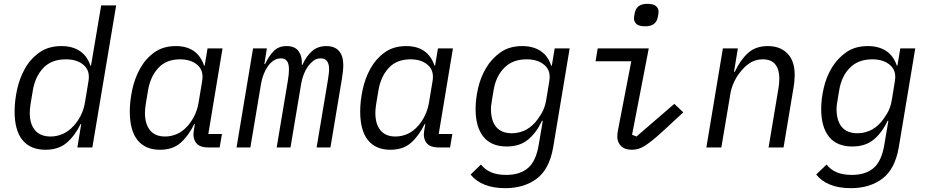

<svg xmlns="http://www.w3.org/2000/svg" viewBox="-20 -768 4840 1000"><path d="M403 -122H400Q370 -61 327.5 -24.5Q285 12 217 12Q139 12 97.5 -38Q56 -88 56 -188Q56 -240 68.5 -299.5Q81 -359 109.5 -410Q138 -461 185 -494.5Q232 -528 300 -528Q357 -528 395.5 -502.5Q434 -477 451 -426H454L507 -740H585L461 0H383ZM244 -57Q276 -57 307 -70.5Q338 -84 365 -114Q385 -136 400.5 -166Q416 -196 422 -232L441 -346Q450 -400 415.5 -429.5Q381 -459 323 -459Q248 -459 205.5 -414Q163 -369 151 -297L139 -225Q137 -211 136 -200.5Q135 -190 135 -180Q135 -122 162.5 -89.5Q190 -57 244 -57Z M813 12Q737 12 696.5 -38Q656 -88 656 -188Q656 -240 668.5 -299.5Q681 -359 709 -410Q737 -461 783 -494.5Q829 -528 896 -528Q952 -528 989 -502.5Q1026 -477 1043 -426H1046L1061 -516H1139L1065 -70H1136L1124 0H1066Q1018 0 1000.5 -25Q983 -50 989 -85L995 -122H992Q962 -61 921 -24.5Q880 12 813 12ZM840 -57Q872 -57 902.5 -70.5Q933 -84 959 -114Q979 -137 993.5 -167Q1008 -197 1014 -232L1033 -346Q1042 -400 1008.5 -429.5Q975 -459 918 -459Q846 -459 804.5 -414Q763 -369 751 -297L739 -225Q737 -211 736 -200.5Q735 -190 735 -180Q735 -122 761.5 -89.5Q788 -57 840 -57Z M1212 0 1298 -516H1370L1357 -435H1361Q1379 -474 1404.5 -501Q1430 -528 1473 -528Q1517 -528 1536 -500Q1555 -472 1552 -430H1555Q1575 -475 1605 -501.5Q1635 -528 1680 -528Q1723 -528 1745.5 -502.5Q1768 -477 1768 -429Q1768 -415 1766 -396Q1764 -377 1761 -359L1701 0H1629L1687 -346Q1690 -364 1692 -380.5Q1694 -397 1694 -408Q1694 -464 1650 -464Q1629 -464 1613.5 -452.5Q1598 -441 1585 -424Q1571 -404 1562 -380.5Q1553 -357 1549 -334L1493 0H1421L1479 -346Q1485 -382 1485 -405Q1485 -437 1474.5 -450.5Q1464 -464 1443 -464Q1422 -464 1405 -452.5Q1388 -441 1376 -424Q1362 -404 1353 -380.5Q1344 -357 1340 -334L1284 0Z M2013 12Q1937 12 1896.5 -38Q1856 -88 1856 -188Q1856 -240 1868.5 -299.5Q1881 -359 1909 -410Q1937 -461 1983 -494.5Q2029 -528 2096 -528Q2152 -528 2189 -502.5Q2226 -477 2243 -426H2246L2261 -516H2339L2265 -70H2336L2324 0H2266Q2218 0 2200.5 -25Q2183 -50 2189 -85L2195 -122H2192Q2162 -61 2121 -24.5Q2080 12 2013 12ZM2040 -57Q2072 -57 2102.5 -70.5Q2133 -84 2159 -114Q2179 -137 2193.5 -167Q2208 -197 2214 -232L2233 -346Q2242 -400 2208.5 -429.5Q2175 -459 2118 -459Q2046 -459 2004.5 -414Q1963 -369 1951 -297L1939 -225Q1937 -211 1936 -200.5Q1935 -190 1935 -180Q1935 -122 1961.5 -89.5Q1988 -57 2040 -57Z M2612 212Q2488 212 2431 141L2485 89Q2505 115 2537 129Q2569 143 2617 143Q2688 143 2730 107Q2772 71 2786 -15L2807 -139H2803Q2774 -77 2730.5 -41Q2687 -5 2619 -5Q2539 -5 2498 -55.5Q2457 -106 2457 -201Q2457 -251 2470 -308.5Q2483 -366 2512 -414.5Q2541 -463 2587 -495.5Q2633 -528 2700 -528Q2757 -528 2795.5 -502.5Q2834 -477 2851 -426H2854L2869 -516H2947L2861 0Q2841 114 2775 163Q2709 212 2612 212ZM2646 -74Q2678 -74 2709 -87Q2740 -100 2768 -131Q2782 -147 2800 -176.5Q2818 -206 2825 -248L2841 -346Q2850 -400 2815.5 -429.5Q2781 -459 2723 -459Q2650 -459 2606.5 -415Q2563 -371 2551 -299L2542 -245Q2540 -231 2538.5 -221.5Q2537 -212 2537 -201Q2537 -139 2564.5 -106.5Q2592 -74 2646 -74Z M3340 -631Q3308 -631 3295 -643Q3282 -655 3282 -671Q3282 -677 3283 -684Q3284 -691 3286 -700Q3290 -723 3306 -735.5Q3322 -748 3352 -748Q3384 -748 3397 -736Q3410 -724 3410 -708Q3410 -702 3409 -695Q3408 -688 3406 -679Q3402 -656 3386 -643.5Q3370 -631 3340 -631ZM3272 12Q3234 12 3214.5 -7.5Q3195 -27 3195 -57Q3195 -67 3196.5 -77.5Q3198 -88 3200 -97L3268 -449H3082L3093 -516H3359L3272 -66L3295 -57L3492 -227L3539 -183L3448 -99Q3413 -66 3387.5 -45Q3362 -24 3342 -11Q3322 2 3305.5 7Q3289 12 3272 12Z M3659 0 3745 -516H3823L3803 -394H3807Q3836 -456 3876 -492Q3916 -528 3979 -528Q4044 -528 4081.5 -489Q4119 -450 4119 -379Q4119 -364 4117.5 -346.5Q4116 -329 4113 -312L4061 0H3983L4034 -305Q4037 -323 4038 -337.5Q4039 -352 4039 -360Q4039 -406 4018 -432.5Q3997 -459 3953 -459Q3919 -459 3892.5 -444Q3866 -429 3844 -403Q3840 -398 3831.5 -387.5Q3823 -377 3814 -361.5Q3805 -346 3797 -326.5Q3789 -307 3785 -285L3737 0Z M4412 212Q4288 212 4231 141L4285 89Q4305 115 4337 129Q4369 143 4417 143Q4488 143 4530 107Q4572 71 4586 -15L4607 -139H4603Q4574 -77 4530.5 -41Q4487 -5 4419 -5Q4339 -5 4298 -55.5Q4257 -106 4257 -201Q4257 -251 4270 -308.5Q4283 -366 4312 -414.5Q4341 -463 4387 -495.5Q4433 -528 4500 -528Q4557 -528 4595.5 -502.5Q4634 -477 4651 -426H4654L4669 -516H4747L4661 0Q4641 114 4575 163Q4509 212 4412 212ZM4446 -74Q4478 -74 4509 -87Q4540 -100 4568 -131Q4582 -147 4600 -176.5Q4618 -206 4625 -248L4641 -346Q4650 -400 4615.5 -429.5Q4581 -459 4523 -459Q4450 -459 4406.5 -415Q4363 -371 4351 -299L4342 -245Q4340 -231 4338.5 -221.5Q4337 -212 4337 -201Q4337 -139 4364.5 -106.5Q4392 -74 4446 -74Z"/></svg>

Font: IBM Plex Mono
Style: Italic
Weight: 400
Italic angle: -9°
Monospace: yes
Designer: Mike Abbink, Paul van der Laan, Pieter van Rosmalen
Foundry: Bold Monday
Version: Version 2.3